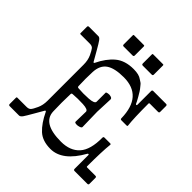

<svg xmlns="http://www.w3.org/2000/svg" viewBox="-238 -1081 1264 1264"><g transform="rotate(45 394.0 -449.5)"><path d="M616.2 -463.9Q612.3 -666 436.5 -666Q351.1 -666 310.5 -637.7Q270 -609.4 267.1 -544.9Q264.2 -480.5 267.1 -414.1Q267.1 -404.3 276.9 -403.8Q322.3 -399.9 373 -403.3Q423.8 -406.7 423.8 -425.8V-509.8Q423.8 -513.7 437.5 -516.6Q451.2 -519.5 464.8 -515.1Q478.5 -511.2 478 -500L473.1 -381.8L476.1 -242.2Q476.1 -234.4 461.9 -229.5Q448.2 -224.6 433.6 -225.6Q418.9 -227.1 418.9 -233.9L420.9 -329.1Q420.9 -348.1 370.6 -350.6Q320.3 -353 276.9 -349.1Q267.1 -349.1 267.1 -338.9Q264.2 -257.8 267.1 -178.2Q271 -73.2 443.8 -73.2Q528.8 -73.2 574.2 -123.5Q619.1 -173.8 618.2 -285.2Q618.2 -294.9 627.9 -294.9H682.1Q688 -294.9 688 -289.1Q680.2 -220.2 680.2 -80.1Q680.2 -75.2 685.1 -75.2H763.2Q772.9 -75.2 772.9 -64.9V-9.8Q772.9 0 763.2 0H644Q634.3 0 633.8 -9.8V-139.2Q633.8 -143.1 629.9 -144Q626 -145 623 -140.1Q539.1 9.8 428.2 9.8Q354 9.8 311.5 -29.3Q269 -68.4 233.9 -142.1Q229 -149.9 224.1 -142.1Q212.9 -123 186.5 -77.1Q160.2 -31.2 149.4 -15.6Q137.7 0 127 0H40Q30.3 0 29.8 -9.8V-69.8Q29.8 -74.7 35.2 -75.2H122.1Q142.1 -75.2 151.9 -85.9Q161.6 -96.7 176.3 -128.9Q190.9 -160.2 190.9 -202.1V-537.1Q190.9 -579.1 176.3 -610.4Q161.6 -641.6 151.9 -653.3Q142.1 -664.1 122.1 -664.1H35.2Q30.3 -664.1 29.8 -668.9V-729Q29.8 -738.8 40 -738.8H127Q137.7 -739.3 149.4 -723.6Q161.1 -708 187 -662.1Q212.9 -616.2 224.1 -597.2Q229 -589.4 233.9 -597.2Q268.1 -668.9 316.4 -709.5Q364.7 -750 444.8 -750Q495.6 -750 519.5 -731.4Q531.2 -723.1 537.6 -719.7Q543.9 -716.3 553.7 -703.1Q563.5 -689.9 567.4 -686Q573.7 -678.7 594.2 -643.1Q614.3 -607.9 617.2 -599.1Q620.1 -594.2 624 -595.2Q627.9 -596.2 627.9 -600.1V-729Q627.9 -738.8 638.2 -738.8H756.8Q766.6 -738.8 767.1 -729V-673.8Q767.1 -664.1 756.8 -664.1H679.2Q674.3 -664.1 673.8 -659.2Q673.8 -519 681.2 -460Q681.2 -454.1 674.8 -454.1H626Q616.2 -454.1 616.2 -463.9ZM465.8 -909.2H559.1Q564 -909.2 564 -903.8V-817.9Q564 -808.1 554.2 -808.1H471.2Q461.4 -808.1 460.9 -817.9V-903.8Q460.9 -909.2 465.8 -909.2ZM288.1 -909.2H380.9Q385.7 -909.2 386.2 -903.8V-817.9Q386.2 -808.1 376 -808.1H293Q283.2 -808.1 283.2 -817.9V-903.8Q283.2 -909.2 288.1 -909.2Z"/></g></svg>

Font: BrevierViennese-Regular
Style: Regular
Weight: 400
Designer: Johannes Lang & Ellmer Stefan
Foundry: Johannes Lang & Ellmer Stefan
Version: Version 1.001;PS 001.001;hotconv 1.0.70;makeotf.lib2.5.58329